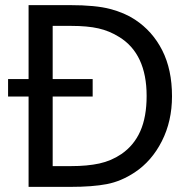

<svg xmlns="http://www.w3.org/2000/svg" viewBox="-20 -729 721 749"><path d="M651 -353.5Q651 -256.5 611.5 -178.5Q572 -100.5 505.5 -56.5Q452.5 -21.5 396.8 -10.8Q341 0 254.5 0H91.5V-352.5H11.5V-420.5H91.5V-709H253Q353 -709 409.8 -694Q466.5 -679 506.5 -652.5Q575 -607.5 613 -532.5Q651 -457.5 651 -353.5ZM552 -355Q552 -437 525 -494.8Q498 -552.5 444.5 -585Q407 -608.5 364.2 -618.2Q321.5 -628 257.5 -628H185.5V-420.5H341.5V-352.5H185.5V-81H257.5Q320.5 -81 367.5 -91.2Q414.5 -101.5 453.5 -128Q502.5 -161.5 527.2 -217Q552 -272.5 552 -355Z"/></svg>

Font: Myanmar Ethnic
Style: Regular
Weight: 400
Designer: Khon Soe Zaw Thu
Foundry: PaOh Unicode khonsoezawthu@gmail.com and @hotmail.com
Version: Version 1.01 September 27, 2016